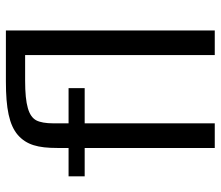

<svg xmlns="http://www.w3.org/2000/svg" viewBox="-69 -687 756 658"><g transform="rotate(-90 309.0 -358.0)"><path d="M215.3 0V-445.8H335.9V-501H215.3V-552.7C215.3 -579.1 218.8 -598.6 225.6 -611.8C239.7 -637.7 277.8 -649.9 361.8 -649.9H449.2V0H533.7V-715.8H358.9C266.6 -715.8 210 -704.6 175.3 -674.8C141.6 -645 130.9 -606 130.9 -539.6V-501H33.7V-445.8H130.9V0Z"/></g></svg>

Font: Ride
Style: Regular
Weight: 400
Version: Version 3.000